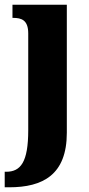

<svg xmlns="http://www.w3.org/2000/svg" viewBox="-42 -556 377 816"><path d="M-22 240H-3C140 240 242 187 242 8V-536H11V-480H14C49 -480 78 -471 78 -414V-3C78 133 46 174 -16 174H-22Z"/></svg>

Font: Noto Serif Georgian ExtraCondensed Black
Style: Regular
Weight: 900
Width: 2
Designer: Monotype Design Team, Akaki Razmadze
Foundry: Google LLC
Version: Version 2.003